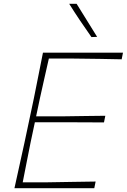

<svg xmlns="http://www.w3.org/2000/svg" viewBox="-20 -990 667 1010"><path d="M56 0Q69.5 -62.5 82 -118Q94.5 -173.5 108.5 -238.5L158 -472Q171.5 -539.5 182.8 -596.2Q194 -653 206 -713H627L620 -678Q567 -679 506.2 -680.2Q445.5 -681.5 363 -682H237Q225 -630 214 -580.5Q203 -531 190 -473L170 -378H309Q380.5 -379 433 -379.8Q485.5 -380.5 534 -381L527 -346Q475.5 -346 423.5 -346.5Q371.5 -347 301 -347H163.5L141 -241Q129.5 -182.5 119.5 -132.8Q109.5 -83 99.5 -31H231Q301 -32 363.2 -33.2Q425.5 -34.5 483 -35L476 0ZM461 -795Q430.5 -838.5 401.2 -881.8Q372 -925 344 -970H383Q410 -926.5 437 -883Q464 -839.5 491 -796Z"/></svg>

Font: Commissioner Loud Thin
Style: Italic
Weight: 100
Italic angle: -12°
Designer: Kostas Bartsokas
Foundry: Kostas Bartsokas
Version: Version 1.000; ttfautohint (v1.8.3)